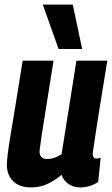

<svg xmlns="http://www.w3.org/2000/svg" viewBox="-20 -809 490 839"><path d="M117 10Q64 10 37 -17.5Q10 -45 10 -89Q10 -107 14 -138.5Q18 -170 26.5 -221Q35 -272 48 -351Q61 -430 79 -544H214Q200 -456 190 -393.5Q180 -331 173 -287Q166 -243 161 -210.5Q156 -178 153 -151Q151 -114 187 -114Q216 -114 249 -135L314 -544H449Q430 -428 418 -353.5Q406 -279 399.5 -236Q393 -193 390 -172.5Q387 -152 386 -146Q385 -140 385 -138Q385 -116 402 -116Q410 -116 420 -120L409 -14Q394 -3 372.5 3.5Q351 10 332 10Q300 10 278.5 -5.5Q257 -21 249 -45Q215 -17 183.5 -3.5Q152 10 117 10ZM236 -595 167 -789H298L339 -595Z"/></svg>

Font: Georama SemiCondensed
Style: Bold Italic
Weight: 700
Width: 4
Italic angle: -9°
Designer: Jean-Baptiste Levee
Foundry: Production Type
Version: Version 1.000